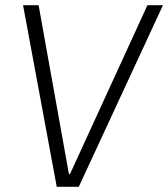

<svg xmlns="http://www.w3.org/2000/svg" viewBox="-20 -720 649 741"><path d="M69 -700H129L246 -48H250L549 -700H609L284 1H199Z"/></svg>

Font: Pathway Extreme 8pt Thin 12pt Thin
Style: Italic
Weight: 250
Italic angle: -8°
Version: Version 1.001;gftools[0.9.26]